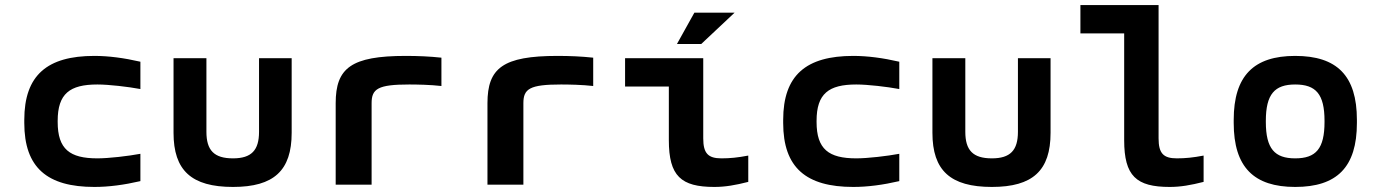

<svg xmlns="http://www.w3.org/2000/svg" viewBox="-20 -730 5440 759"><path d="M76 -256V-244C76 -67 167 9 353 9C410 9 470 1 535 -14V-122C487 -113 410 -104 365 -104C256 -104 208 -140 208 -248V-252C208 -360 256 -396 365 -396C410 -396 487 -387 535 -378V-486C470 -501 409 -509 353 -509C167 -509 76 -433 76 -256Z M666 -205C666 -56 737 9 901 9C1063 9 1133 -56 1133 -205V-500H1004V-209C1004 -136 974 -104 901 -104C826 -104 796 -136 796 -209V-500H666Z M1598 -396C1628 -396 1682 -395 1725 -390V-502C1679 -507 1632 -509 1584 -509C1368 -509 1307 -461 1307 -322V0H1449V-322C1449 -379 1474 -396 1598 -396Z M2198 -396C2228 -396 2282 -395 2325 -390V-502C2279 -507 2232 -509 2184 -509C1968 -509 1907 -461 1907 -322V0H2049V-322C2049 -379 2074 -396 2198 -396Z M2832 -104C2779 -104 2760 -124 2760 -183V-500H2451V-388H2624V-176C2624 -34 2672 9 2804 9C2847 9 2887 2 2938 -11V-115C2896 -107 2866 -104 2832 -104ZM2656 -556H2752L2884 -680H2725Z M3076 -256V-244C3076 -67 3167 9 3353 9C3410 9 3470 1 3535 -14V-122C3487 -113 3410 -104 3365 -104C3256 -104 3208 -140 3208 -248V-252C3208 -360 3256 -396 3365 -396C3410 -396 3487 -387 3535 -378V-486C3470 -501 3409 -509 3353 -509C3167 -509 3076 -433 3076 -256Z M3666 -205C3666 -56 3737 9 3901 9C4063 9 4133 -56 4133 -205V-500H4004V-209C4004 -136 3974 -104 3901 -104C3826 -104 3796 -136 3796 -209V-500H3666Z M4632 -104C4579 -104 4560 -124 4560 -183V-710H4251V-598H4424V-176C4424 -34 4472 9 4604 9C4647 9 4687 2 4738 -11V-115C4696 -107 4666 -104 4632 -104Z M4857 -256V-244C4857 -69 4937 9 5100 9C5265 9 5344 -69 5344 -244V-256C5344 -431 5265 -509 5100 -509C4937 -509 4857 -431 4857 -256ZM4984 -248V-252C4984 -358 5019 -396 5100 -396C5182 -396 5216 -358 5216 -252V-248C5216 -142 5182 -104 5100 -104C5019 -104 4984 -142 4984 -248Z"/></svg>

Font: LT Wave Mono Bold
Style: Regular
Weight: 700
Designer: Daniel Lyons
Version: Version 2.5 (Glyphs App)